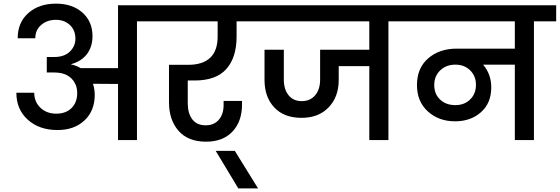

<svg xmlns="http://www.w3.org/2000/svg" viewBox="-20 -769 3073 1054"><path d="M277.8 -456.1Q332.5 -456.1 363.3 -485.6Q394 -515.1 394 -556.2Q394 -603.5 363.5 -631.8Q333 -660.2 287.1 -660.2Q238.8 -660.2 206.3 -632.3Q173.8 -604.5 173.8 -559.1H77.1Q77.1 -645.5 135.5 -697.3Q193.8 -749 287.1 -749Q377 -749 432.4 -700Q487.8 -650.9 487.8 -569.8Q487.8 -513.2 457.8 -472.9Q427.7 -432.6 371.1 -417V-415Q397 -410.2 422.9 -395H627.9V-740.2H854V-651.9H731.9V0H627.9V-308.1L490.2 -309.1Q500 -280.3 500 -248Q500 -160.6 443.8 -107.9Q387.7 -55.2 295.9 -55.2Q195.3 -55.2 132.6 -111.8Q69.8 -168.5 69.8 -259.8H168Q168 -210 201.9 -177.5Q235.8 -145 289.1 -145Q341.8 -145 372.8 -176Q403.8 -207 403.8 -257.8Q403.8 -287.1 393.1 -309.1H391.1V-313Q359.4 -371.1 277.8 -371.1H236.8V-456.1Z M806.6 -651.9V-740.2H1388.7V-651.9H1278.8V-568.8Q1278.8 -453.6 1222.7 -390.4Q1166.5 -327.1 1048.3 -327.1H1010.7V-202.1Q1010.7 -147 1035.6 -114Q1060.5 -81.1 1109.4 -81.1Q1154.8 -81.1 1181.2 -111.6Q1207.5 -142.1 1207.5 -192.9V-214.8H1308.6V-195.8Q1308.6 -102.1 1256.1 -46.6Q1203.6 8.8 1111.3 8.8Q1012.7 8.8 960.2 -50.8Q907.7 -110.4 907.7 -207V-413.1H1011.7Q1174.8 -413.1 1174.8 -568.8V-651.9Z M1288.1 265.1 1164.1 59.1H1269L1396.5 265.1Z M1340.3 -651.9V-740.2H2234.4V-651.9H2112.3V0H2007.3V-405.8H1839.4V-330.1Q1839.4 -237.3 1784.2 -179.7Q1729 -122.1 1635.3 -122.1Q1539.1 -122.1 1485.6 -179.2Q1432.1 -236.3 1432.1 -330.1V-496.1H1538.1V-332Q1538.1 -278.3 1564.2 -246.1Q1590.3 -213.9 1636.2 -213.9Q1683.1 -213.9 1710.2 -246.1Q1737.3 -278.3 1737.3 -332V-496.1H2007.3V-651.9Z M2480 -191.9Q2529.3 -191.9 2561 -223.1Q2592.8 -254.4 2592.8 -303.2Q2592.8 -351.6 2561 -382.8Q2529.3 -414.1 2480 -414.1Q2429.2 -414.1 2396.5 -382.6Q2363.8 -351.1 2363.8 -301.8Q2363.8 -252.9 2396 -222.4Q2428.2 -191.9 2480 -191.9ZM2186 -651.9V-740.2H3033.2V-651.9H2911.1V0H2806.2V-414.1H2631.8Q2676.8 -362.3 2676.8 -289.1Q2676.8 -203.1 2620.4 -153.1Q2564 -103 2478 -103Q2388.7 -103 2328.9 -157.2Q2269 -211.4 2269 -301.8Q2269 -395.5 2330.6 -448.7Q2392.1 -502 2486.8 -502H2806.2V-651.9Z"/></svg>

Font: SVN-Poppins Medium
Style: Regular
Weight: 500
Designer: Ninad Kale (Devanagari), Jonny Pinhorn (Latin)
Foundry: Indian Type Foundry
Version: Version 3.002 2017